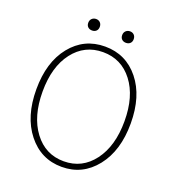

<svg xmlns="http://www.w3.org/2000/svg" viewBox="-156 -994 1025 1128"><g transform="rotate(20 357.0 -430.0)"><path d="M357 13Q227 13 144.5 -91Q62 -195 62 -365Q62 -535 144 -637Q226 -739 357 -739Q488 -739 570 -637Q652 -535 652 -365Q652 -195 569.5 -91Q487 13 357 13ZM171.5 -116Q242 -22 357 -22Q472 -22 542.5 -116Q613 -210 613 -365Q613 -520 542.5 -612Q472 -704 357 -704Q242 -704 171.5 -612Q101 -520 101 -365Q101 -210 171.5 -116ZM251 -801Q235 -801 225 -810.5Q215 -820 215 -836.5Q215 -853 225.5 -863Q236 -873 251.5 -873Q267 -873 277 -863Q287 -853 287 -836.5Q287 -820 277 -810.5Q267 -801 251 -801ZM463 -801Q447 -801 437 -810.5Q427 -820 427 -836.5Q427 -853 437.5 -863Q448 -873 463.5 -873Q479 -873 489 -863Q499 -853 499 -836.5Q499 -820 489 -810.5Q479 -801 463 -801Z"/></g></svg>

Font: Resource Han Rounded KR ExtraLight
Style: Regular
Weight: 250
Designer: Cyano Hao (round all glyphs); Ryoko NISHIZUKA 西塚涼子 (kana, bopomofo & ideographs); Paul D. Hunt (Latin, Greek & Cyrillic)
Foundry: Cyano Hao
Version: 0.990